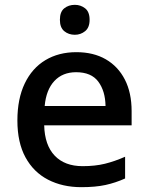

<svg xmlns="http://www.w3.org/2000/svg" viewBox="-20 -765 613 795"><path d="M296 -549Q367 -549 418 -519.5Q469 -490 497 -435.5Q525 -381 525 -305V-246H163Q165 -164 206.5 -120.5Q248 -77 322 -77Q374 -77 414.5 -87Q455 -97 498 -116V-26Q458 -8 416.5 1Q375 10 317 10Q239 10 179 -21Q119 -52 85.5 -113.5Q52 -175 52 -266Q52 -356 82.5 -419.5Q113 -483 168 -516Q223 -549 296 -549ZM295 -466Q239 -466 205 -429.5Q171 -393 165 -326H417Q416 -388 387 -427Q358 -466 295 -466ZM290 -745Q314 -745 332.5 -730.5Q351 -716 351 -683Q351 -651 332.5 -636Q314 -621 290 -621Q264 -621 246 -636Q228 -651 228 -683Q228 -716 246 -730.5Q264 -745 290 -745Z"/></svg>

Font: Noto Sans Kawi Medium
Style: Regular
Weight: 500
Designer: Fadhl Haqq
Version: Version 1.000